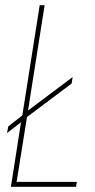

<svg xmlns="http://www.w3.org/2000/svg" viewBox="-20 -720 365 740"><path d="M22 0 61 -249 7 -207 12 -233 66 -275 133 -700H152L88 -294L260 -423L256 -398L84 -269L44 -19H276L273 0Z"/></svg>

Font: Georama SemiCondensed Thin
Style: Italic
Weight: 100
Width: 4
Italic angle: -9°
Designer: Jean-Baptiste Levee
Foundry: Production Type
Version: Version 1.000